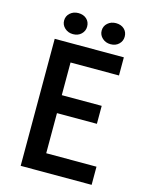

<svg xmlns="http://www.w3.org/2000/svg" viewBox="-127 -943 785 1022"><g transform="rotate(15 265.0 -432.5)"><path d="M89 -700H470V-600H203V-420H423V-321H203V-100H480V0H89ZM176 -749Q149 -749 130.5 -766Q112 -783 112 -807Q112 -832 130.5 -848.5Q149 -865 176 -865Q204 -865 221.5 -849Q239 -833 239 -807Q239 -783 221.5 -766Q204 -749 176 -749ZM383 -749Q356 -749 337.5 -766Q319 -783 319 -807Q319 -832 337.5 -848.5Q356 -865 383 -865Q411 -865 428.5 -849Q446 -833 446 -807Q446 -783 428.5 -766Q411 -749 383 -749Z"/></g></svg>

Font: Tilda Sans Semibold
Style: Regular
Weight: 600
Designer: ParaType Ltd
Foundry: ParaType Ltd
Version: Version 1.009